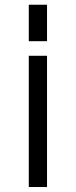

<svg xmlns="http://www.w3.org/2000/svg" viewBox="-20 -562 312 790"><path d="M98.5 207.5V-332.5H173.5V207.5ZM98.5 -392.5V-542.5H173.5V-392.5Z"/></svg>

Font: Mohave Light
Style: Regular
Weight: 300
Designer: Gumpita Rahayu
Foundry: Tokotype
Version: Version 2.003